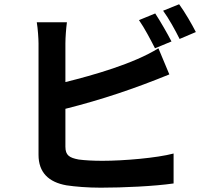

<svg xmlns="http://www.w3.org/2000/svg" viewBox="-20 -837 996 898"><path d="M160.2 -633.9V-112.9C160.2 -30.9 206.7 14.9 290.8 29.8C331.7 35.9 388.8 40.8 451 40.8C556.1 40.8 702.1 34.1 791.9 21V-119C713.1 -98 558.2 -84.9 459.2 -84.9C416.2 -84.9 377.1 -87 348 -90.9C305 -99.1 285.9 -110.1 285.9 -150.9V-328.1C457 -371.1 610.1 -422.9 772 -489L720.9 -611.2C605.8 -539.1 414.8 -485.1 285.9 -453.1V-633.9C285.9 -660.9 289.1 -703.8 293 -733H152C157 -703.8 160.2 -654.8 160.2 -633.9ZM630 -742.9C655.9 -706 685 -650.2 704.9 -611.2L782 -643.1C763.8 -679 729 -739 706 -774.1ZM820 -654.8 896 -687.1C878.9 -721.2 843.8 -782 817.8 -817.1L742.9 -786.9C769.9 -750 800.1 -695 820 -654.8Z"/></svg>

Font: Karasuma Gothic
Style: Bold
Weight: 700
Designer: Rasmus Andersson / Ryoko Nishizuka
Foundry: Genbu
Version: Version 1.00